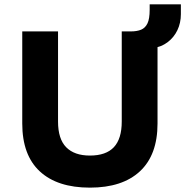

<svg xmlns="http://www.w3.org/2000/svg" viewBox="-20 -849 849 880"><path d="M392 11Q243 11 162.5 -63.5Q82 -138 82 -283V-705H246V-292Q246 -212 283.5 -174Q321 -136 392 -136Q466 -136 502 -174.5Q538 -213 538 -292V-705H702V-283Q702 -139 621.5 -64Q541 11 392 11ZM678 -628 579 -690V-705Q608 -705 627 -713Q646 -721 656 -742Q666 -763 666 -804V-829H809V-784Q809 -744 793 -710.5Q777 -677 747.5 -655Q718 -633 678 -628Z"/></svg>

Font: Nunito Sans 7pt ExtraBold
Style: Regular
Weight: 800
Designer: Vernon Adams
Foundry: Vernon Adams
Version: Version 3.101;gftools[0.9.27]